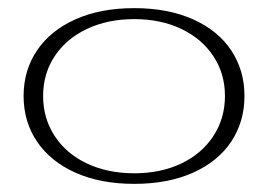

<svg xmlns="http://www.w3.org/2000/svg" viewBox="-20 -442 660 472"><path d="M38 -206Q38 -269 71 -318Q104 -367 165.5 -394.5Q227 -422 310 -422Q393 -422 454.5 -394.5Q516 -367 548.5 -318Q581 -269 581 -206Q581 -143 548.5 -94Q516 -45 454.5 -17.5Q393 10 310 10Q227 10 165.5 -17.5Q104 -45 71 -94Q38 -143 38 -206ZM533 -206Q533 -261 504.5 -304Q476 -347 425.5 -371Q375 -395 310 -395Q245 -395 194 -371Q143 -347 114.5 -304Q86 -261 86 -206Q86 -151 114.5 -107.5Q143 -64 194 -40Q245 -16 310 -16Q375 -16 425.5 -40Q476 -64 504.5 -107.5Q533 -151 533 -206Z"/></svg>

Font: Trirong ExtraLight
Style: Regular
Weight: 275
Designer: Katatrad Team
Foundry: CadsonDemak
Version: Version 1.001